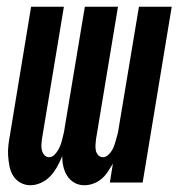

<svg xmlns="http://www.w3.org/2000/svg" viewBox="-20 -540 540 568"><path d="M70 8Q54 8 40.5 0.5Q27 -7 19 -20Q11 -33 8 -48.5Q5 -64 4 -79.5Q3 -95 5 -111.5Q7 -128 10 -144L72 -520H169L104 -128Q103 -120 102.5 -111.5Q102 -103 104 -95Q106 -87 111.5 -81Q117 -75 125 -75Q134 -75 140.5 -81.5Q147 -88 151.5 -95.5Q156 -103 159 -111Q162 -119 164 -127.5Q166 -136 168 -144Q170 -152 171 -160L231 -520H329L264 -128Q263 -120 262.5 -111.5Q262 -103 263.5 -95Q265 -87 270.5 -81Q276 -75 285 -75Q293 -75 300 -81.5Q307 -88 311.5 -95.5Q316 -103 318.5 -111Q321 -119 323.5 -127.5Q326 -136 328 -144Q330 -152 331 -160L391 -520H488L402 0H305L314 -56Q307 -44 299 -32Q291 -20 280.5 -11Q270 -2 256.5 3Q243 8 230 8Q213 8 200 0.5Q187 -7 179 -19.5Q171 -32 167.5 -47Q164 -62 164 -78Q158 -63 149.5 -47.5Q141 -32 129.5 -19.5Q118 -7 102 0.5Q86 8 70 8Z"/></svg>

Font: Iosevka Oblique
Style: Bold
Weight: 700
Italic angle: -9°
Monospace: yes
Designer: Belleve Invis
Foundry: Belleve Invis
Version: Version 32.5.0; ttfautohint (v1.8.4)